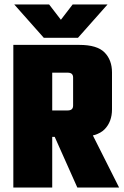

<svg xmlns="http://www.w3.org/2000/svg" viewBox="-20 -844 556 864"><path d="M309 -369V-495Q309 -506 303 -511.5Q297 -517 284 -517H98V-642H337Q417 -642 450.5 -608Q484 -574 484 -518V-352Q484 -296 450.5 -262Q417 -228 337 -228H98V-347H284Q297 -347 303 -352.5Q309 -358 309 -369ZM40 -642H215V0H40ZM195 -298H366L516 0H328ZM177 -674 44 -824H201L254 -755L307 -824H464L331 -674Z"/></svg>

Font: Teko Variable Light
Style: Regular
Weight: 300
Designer: Manushi Parikh, Jonny Pinhorn
Foundry: Indian Type Foundry
Version: Version 3.000